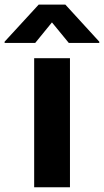

<svg xmlns="http://www.w3.org/2000/svg" viewBox="-84 -792 440 812"><path d="M60.5 0V-545.9H211.9V0ZM207 -610.4 135.7 -697.3 64.9 -610.4H-64.5V-615.7L79.6 -772.5H192.4L335.9 -615.7V-610.4Z"/></svg>

Font: Konkhmer Sleokchher
Style: Regular
Weight: 400
Designer: Suon May Sophanith
Version: Version 1.000; ttfautohint (v1.8.4.7-5d5b);gftools[0.9.23]